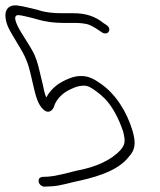

<svg xmlns="http://www.w3.org/2000/svg" viewBox="-121 -696 592 712"><path d="M23 -20C25 -11 37 -2 46 -4L69 -5C107 -7 141 -20 179 -27C253 -44 321 -68 357 -115C378 -138 385 -161 371 -209C349 -284 306 -349 252 -386C231 -401 206 -416 176 -414C152 -414 124 -401 108 -392C84 -379 63 -358 51 -335C50 -337 48 -339 48 -341C44 -352 41 -366 38 -381L27 -427C20 -458 12 -486 -1 -508C-13 -530 -27 -550 -42 -575C-51 -590 -81 -640 -53 -640C-47 -640 -38 -638 -25 -635C-12 -632 2 -629 18 -624C47 -615 81 -611 115 -611H159C172 -611 184 -610 194 -608C212 -606 232 -593 245 -584L257 -576C261 -573 265 -572 270 -572C280 -572 286 -581 284 -590C283 -595 279 -600 274 -603L262 -611C232 -635 198 -647 151 -647H107C76 -647 46 -650 20 -659C-5 -665 -34 -673 -59 -676C-86 -678 -100 -664 -101 -641C-101 -611 -88 -588 -73 -563C-47 -517 -23 -489 -9 -428L2 -381C11 -342 19 -307 42 -288C63 -271 78 -292 81 -306C89 -328 110 -349 131 -360C144 -367 166 -378 186 -378C203 -381 222 -368 235 -358C245 -351 256 -342 268 -330C297 -300 321 -253 336 -207C345 -170 342 -160 327 -141C291 -101 233 -76 163 -63C128 -55 94 -44 58 -41L36 -40C25 -38 20 -32 23 -20Z"/></svg>

Font: Stray Cat
Style: OpObl
Weight: 400
Version: Version 1.0